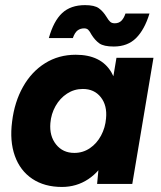

<svg xmlns="http://www.w3.org/2000/svg" viewBox="-20 -729 640 761"><path d="M373.6 -93 441.6 -500H588.3L504.3 0H364.9ZM28 -247.3Q37.4 -324.8 71.2 -384.8Q104.9 -444.8 158.6 -478.4Q212.3 -512 280.2 -512Q380.6 -512 421.5 -442.3Q462.4 -372.6 446.5 -253.8Q437.1 -169.4 406.8 -109.6Q376.6 -49.7 329.9 -18.9Q283.3 12 225.5 12Q156.1 12 107.9 -20.3Q59.7 -52.6 38.8 -111.3Q17.9 -169.9 28 -247.3ZM400.3 -259.7Q405.3 -310.9 379.6 -343.6Q353.8 -376.4 308.3 -376.4Q273.9 -376.4 245.8 -358Q217.7 -339.7 200.1 -308.6Q182.6 -277.4 179.7 -241.2Q175.4 -189.9 202.3 -156.4Q229.1 -122.9 274.6 -122.9Q308.4 -122.9 336.1 -141.5Q363.7 -160.2 380.6 -191.8Q397.4 -223.4 400.3 -259.7ZM342.3 -592.2Q335.7 -605 329.8 -610.8Q323.8 -616.6 313.6 -616.6Q298.4 -616.6 287.4 -608.3Q276.4 -600 268.7 -578.1H173.6Q192.3 -645.4 226.2 -677.1Q260.1 -708.7 316.9 -708.7Q354.5 -708.7 371.7 -696.3Q388.8 -683.9 402.1 -662.2Q409.9 -648.9 416.6 -642.8Q423.2 -636.7 434.7 -636.7Q451.2 -636.7 461.3 -646.9Q471.3 -657.1 477.3 -675.4H572.5Q552.8 -611.3 519.2 -577.9Q485.5 -544.6 430.9 -544.6Q391.2 -544.6 373.7 -557.1Q356.2 -569.7 342.3 -592.2Z"/></svg>

Font: Oak Sans Light Italic
Style: Regular
Weight: 400
Italic angle: -9.5°
Foundry: Erik Kennedy, Walven
Version: Version 1.000;Glyphs 3.1.2 (3151)